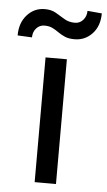

<svg xmlns="http://www.w3.org/2000/svg" viewBox="-102 -774 452 810"><g transform="rotate(5 124.0 -369.5)"><path d="M166.5 -528.3V0H76.2V-528.3ZM235.4 -739.3 296.4 -733.9Q296.4 -680.2 265.9 -647.7Q235.4 -615.2 190.9 -615.2Q166 -615.2 149.9 -622.3Q133.8 -629.4 121.1 -638.4Q108.4 -647.5 94.5 -654.5Q80.6 -661.6 60.1 -661.6Q39.6 -661.6 25.6 -646Q11.7 -630.4 11.7 -607.4L-49.3 -610.4Q-49.3 -664.1 -19 -697.5Q11.2 -731 55.7 -731Q83.5 -731 103 -719.5Q122.6 -708 141.6 -696.3Q160.6 -684.6 186.5 -684.6Q207 -684.6 221.2 -700.4Q235.4 -716.3 235.4 -739.3Z"/></g></svg>

Font: Vazirmatn UI
Style: Regular
Weight: 400
Designer: Saber Rastikerdar
Foundry: Saber Rastikerdar
Version: Version 33.003